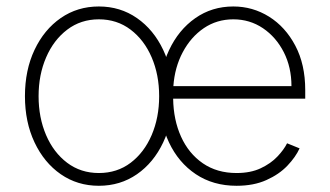

<svg xmlns="http://www.w3.org/2000/svg" viewBox="-20 -574 1039 605"><path d="M291.5 11.4Q224.1 11.4 171.5 -25Q119 -61.4 88.8 -125.4Q58.6 -189.3 58.6 -271Q58.6 -353 88.8 -416.9Q119 -480.8 171.5 -517.2Q224.1 -553.6 291.5 -553.6Q359 -553.6 411.6 -517Q464.1 -480.5 494.3 -416.7Q524.5 -353 524.5 -271Q524.5 -189.3 494.3 -125.4Q464.1 -61.4 411.6 -25Q359 11.4 291.5 11.4ZM291.5 -28.8Q349.1 -28.8 391.7 -61.1Q434.3 -93.4 457.9 -148.4Q481.5 -203.5 481.5 -271Q481.5 -338.4 457.9 -393.3Q434.3 -448.2 391.5 -480.6Q348.7 -513.1 291.5 -513.1Q234.7 -513.1 191.9 -480.6Q149.1 -448.2 125.4 -393.3Q101.6 -338.4 101.6 -271Q101.6 -203.5 125.2 -148.4Q148.8 -93.4 191.6 -61.1Q234.4 -28.8 291.5 -28.8ZM725.5 11.4Q651.6 11.4 596.9 -25.2Q542.3 -61.8 512.4 -125.4Q482.6 -188.9 482.6 -270.2Q482.6 -351.9 512.6 -415.8Q542.6 -479.8 595.2 -516.7Q647.7 -553.6 715.2 -553.6Q776.3 -553.6 827.8 -521.5Q879.3 -489.3 910.5 -430.2Q941.8 -371.1 941.8 -290.1V-263.1H525.6Q526.6 -196 550.6 -143.1Q574.6 -90.2 619.1 -59.5Q663.7 -28.8 725.5 -28.8Q769.9 -28.8 801.7 -43.9Q833.5 -58.9 854 -80.6Q874.6 -102.3 884.6 -122.5L924 -106.5Q911.6 -79.2 885.5 -51.8Q859.4 -24.5 819.4 -6.6Q779.5 11.4 725.5 11.4ZM526.3 -302.6H898.4Q898.4 -361.9 874.3 -409.4Q850.1 -457 808.6 -485.1Q767 -513.1 715.2 -513.1Q663.4 -513.1 622.3 -485.3Q581.3 -457.4 555.9 -409.6Q530.5 -361.9 526.3 -302.6Z"/></svg>

Font: Inter Extra Light BETA
Style: Regular
Weight: 200
Designer: Rasmus Andersson
Foundry: rsms
Version: Version 3.011;git-f93a4a705